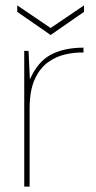

<svg xmlns="http://www.w3.org/2000/svg" viewBox="-20 -693 356 713"><path d="M70 0V-504H86L91 -398Q120 -464 169 -490Q218 -516 290 -516V-498H281Q253 -498 220.5 -490.5Q188 -483 158 -461.5Q128 -440 109 -398.5Q90 -357 90 -289V0ZM168 -563 44 -649V-673L168 -589L292 -673V-649Z"/></svg>

Font: DM Sans Thin
Style: Regular
Weight: 100
Designer: Colophon Foundry, Jonny Pinhorn
Foundry: Colophon Foundry
Version: Version 4.004; ttfautohint (v1.8.4.7-5d5b)